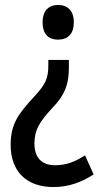

<svg xmlns="http://www.w3.org/2000/svg" viewBox="-20 -562 407 775"><path d="M278 -472C278 -519 253 -542 214 -542C178 -542 152 -520 152 -472C152 -423 177 -402 214 -402C254 -402 278 -425 278 -472ZM258 -289V-320H175V-298C175 -247 165 -222 117 -171C55 -103 23 -63 23 23C23 128 85 193 196 193C256 193 309 174 358 142L323 65C284 90 248 105 203 105C149 105 119 75 119 17C119 -38 140 -71 192 -127C241 -178 258 -220 258 -289Z"/></svg>

Font: Noto Sans Sinhala UI Condensed Medium
Style: Regular
Weight: 500
Width: 3
Designer: Jelle Bosma - Monotype Design Team
Foundry: Monotype Imaging Inc.
Version: Version 2.006